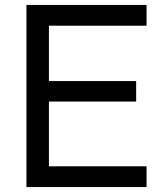

<svg xmlns="http://www.w3.org/2000/svg" viewBox="-20 -757 665 777"><path d="M87 0V-737H573V-653H178V-429H531V-346H178V-84H573V0Z"/></svg>

Font: Tomorrow
Style: Regular
Weight: 400
Designer: Tony de Marco, Monica Rizzolli
Foundry: Just in Type
Version: Version 2.002